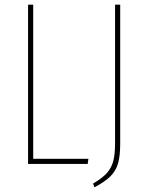

<svg xmlns="http://www.w3.org/2000/svg" viewBox="-20 -701 629 821"><path d="M122 -681V-22H358L355 0H100V-681ZM494 -87Q494 -35 485 -3Q476 29 452.5 52.5Q429 76 384 100L378 84Q417 61 436.5 39.5Q456 18 464 -11Q472 -40 472 -89V-681H494Z"/></svg>

Font: Fira Sans Extra Condensed Thin
Style: Regular
Weight: 250
Width: 1
Designer: Carrois Corporate & Edenspiekermann AG
Foundry: Carrois Corporate GbR & Edenspiekermann AG
Version: Version 4.203